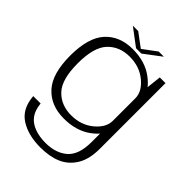

<svg xmlns="http://www.w3.org/2000/svg" viewBox="-261 -822 1177 1177"><g transform="rotate(45 327.5 -233.5)"><path d="M309 231Q388 231 445 207Q502 183 537.5 127Q573 71 573 -22V-590.5H523.5L508 -451.5V-15.5Q508 95.5 454.5 142.2Q401 189 311 189Q257 189 214.8 173Q172.5 157 148.8 124.8Q125 92.5 120 39H56Q63.5 141 133 186Q202.5 231 309 231ZM285 4Q392.5 4 464 -48.5Q535.5 -101 535.5 -152.5L508 -199Q508 -140.5 448.2 -91.2Q388.5 -42 303.5 -42Q215.5 -42 161 -99Q106.5 -156 106.5 -296Q106.5 -436 161 -493.2Q215.5 -550.5 303.5 -550.5Q388.5 -550.5 448.2 -501.5Q508 -452.5 508 -394L535 -439Q535 -488.5 463.5 -542.5Q392 -596.5 284 -596.5Q171.5 -596.5 106 -524.8Q40.5 -453 40.5 -296.5Q40.5 -140 106.5 -68Q172.5 4 285 4ZM294 -614H340L451.5 -698H406.5L317.5 -632L229 -698H182.5Z"/></g></svg>

Font: Anybody SemiExpanded Light
Style: Regular
Weight: 300
Width: 6
Version: Version 1.113;gftools[0.9.25]